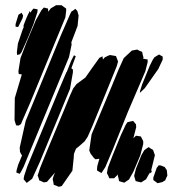

<svg xmlns="http://www.w3.org/2000/svg" viewBox="-20 -715 683 740"><path d="M232 -648 182 -527 98 -323 65 -247 61 -237 52 -231 42 -232 36 -252 37 -337 64 -428 52 -430 51 -441 59 -491 82 -551 118 -637 140 -676 149 -686 165 -682 166 -670 176 -683 188 -690 196 -695H212H217L228 -687L235 -682V-673ZM71 -618 80 -641 86 -655 95 -673 97 -666 103 -675 109 -682 125 -679 124 -668 109 -622 88 -570 75 -541 63 -514 57 -506 46 -503 45 -514 49 -547 68 -603 71 -609ZM246 -495 121 -193 71 -72 61 -53 56 -45 51 -47 43 -50 44 -59 50 -80 65 -116 62 -120 57 -130 56 -146 79 -249 216 -582 250 -660 255 -670 264 -676 270 -681 278 -673 283 -655 279 -615 255 -552 256 -543ZM50 -611 40 -612V-622L51 -658L63 -666L69 -655L67 -645ZM540 -440 473 -284 416 -142 386 -71 371 -48 364 -52 354 -58V-64L355 -75L363 -103H362L348 -101L342 -106L329 -123L324 -135L333 -197L410 -381L437 -447L457 -491L488 -520L498 -522L509 -524L518 -519L528 -515L530 -504L533 -494L531 -487L532 -489L541 -487L549 -486V-475ZM590 -449 538 -375 519 -357 520 -365 528 -390 557 -461 569 -485 575 -494 588 -502 593 -505 600 -501 607 -497V-485ZM335 -453 363 -492 375 -498 376 -490 377 -486 384 -494 396 -500 404 -503 415 -501 427 -499 430 -491 435 -478 430 -460 365 -300 336 -229 318 -188 306 -170 282 -149 273 -142 265 -122 264 -106 259 -57 218 2 207 5 195 0 187 -3 186 -11 183 -25 187 -38 192 -50 161 -14 149 -12 136 -18 131 -20 130 -25 125 -39 128 -47 135 -69 159 -128 227 -291 249 -345 262 -374 275 -391 309 -416ZM250 -373 134 -92 104 -26 83 -10 78 -16 71 -24 73 -37 85 -73 103 -117 210 -376 236 -437H237L254 -480L265 -502L272 -498L269 -490L258 -460L255 -452L261 -447V-436ZM521 -117 494 -53 477 -23 459 -11 448 -14 439 -17 437 -27 434 -38 435 -43 420 -28H409H401L398 -36L392 -48L396 -69L414 -116L445 -192L464 -233L471 -244L493 -249L504 -236L505 -225L494 -182L496 -184L504 -192L517 -190L523 -189L528 -179L532 -171V-160ZM565 -52 556 -46 559 -53 543 -24 524 -12 511 -15 503 -17 501 -23 497 -37 499 -45 504 -65 525 -117 536 -136 544 -142 553 -148 560 -143 570 -137 572 -131 577 -117 563 -60ZM605 -13 592 -10 587 -9 578 -16 571 -21V-31L584 -68L592 -78L601 -77L615 -71L623 -59L625 -38L620 -28L617 -20Z"/></svg>

Font: Rubik Marker Hatch
Style: Regular
Weight: 400
Designer: Hubert and Fischer, NaN
Foundry: Hubert & Fischer, NaN
Version: Version 2.200